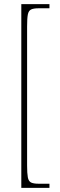

<svg xmlns="http://www.w3.org/2000/svg" viewBox="-20 -780 291 928"><path d="M83 128V-760H219V-740H167Q142 -740 130 -734Q118 -728 114.5 -709.5Q111 -691 111 -652V20Q111 58 114.5 77Q118 96 130 102Q142 108 167 108H219V128Z"/></svg>

Font: Noto Serif Tamil Condensed Thin
Style: Regular
Weight: 100
Width: 3
Designer: Indian Type Foundry, Tom Grace, and the Monotype Design Team
Foundry: Monotype Imaging Inc.
Version: Version 2.004; ttfautohint (v1.8.4.7-5d5b)